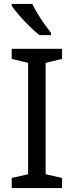

<svg xmlns="http://www.w3.org/2000/svg" viewBox="-20 -964 379 984"><path d="M298 0H40V-52L124 -71V-642L40 -662V-714H298V-662L214 -642V-71L298 -52ZM145 -944Q156 -922 172.5 -894.5Q189 -867 207.5 -841Q226 -815 241 -796V-784H182Q159 -802 130 -830.5Q101 -859 76.5 -887.5Q52 -916 40 -934V-944Z"/></svg>

Font: Noto Sans Mongolian
Style: Regular
Weight: 400
Designer: Monotype Design Team
Foundry: Monotype Imaging Inc.
Version: Version 3.001; ttfautohint (v1.8.4.7-5d5b)